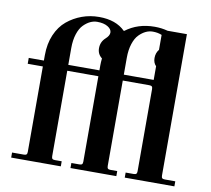

<svg xmlns="http://www.w3.org/2000/svg" viewBox="-79 -810 987 899"><g transform="rotate(10 414.0 -360.0)"><path d="M30 0V-24H86Q95 -24 98.5 -27.5Q102 -31 102 -40V-446H30V-474H102V-499Q102 -554 120.5 -597Q139 -640 170.5 -666Q202 -692 240.5 -706Q279 -720 322 -720Q402 -720 446 -676H448Q506 -720 586 -720Q619 -720 648 -712H740V-40Q740 -31 743.5 -27.5Q747 -24 756 -24H806V0H570V-24H608Q617 -24 620.5 -27.5Q624 -31 624 -40V-430Q624 -439 620.5 -442.5Q617 -446 608 -446H482V-40Q482 -31 485.5 -27.5Q489 -24 498 -24H530V0H312V-24H350Q359 -24 362.5 -27.5Q366 -31 366 -40V-446H218V-40Q218 -31 221.5 -27.5Q225 -24 234 -24H266V0ZM482 -474H624V-539Q610 -553 610 -576Q610 -600 624 -617V-688Q605 -696 581 -696Q564 -696 548 -688.5Q532 -681 516.5 -665.5Q501 -650 491.5 -621Q482 -592 482 -554ZM218 -474H366V-499Q366 -511 368 -531Q346 -548 346 -576Q346 -606 368 -626Q386 -642 386 -657Q386 -673 367 -684.5Q348 -696 317 -696Q300 -696 284 -688.5Q268 -681 252.5 -665.5Q237 -650 227.5 -621Q218 -592 218 -554Z"/></g></svg>

Font: Old Standard TT
Style: Bold
Weight: 700
Designer: Alexey Kryukov <alexios@thessalonica.org.ru>
Version: Version 2.2